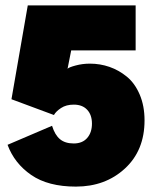

<svg xmlns="http://www.w3.org/2000/svg" viewBox="-20 -680 588 712"><path d="M173 -213.5Q183.5 -179.5 202.5 -163.8Q221.5 -148 253.5 -148Q285.5 -148 303.2 -168.2Q321 -188.5 321 -221.5Q321 -254 303.2 -273Q285.5 -292 253.5 -292Q225.5 -292 206.5 -279.5Q187.5 -267 180 -253.5L22.5 -312L83 -660H483V-493H244L230.5 -425Q235.5 -430.5 260.8 -437.2Q286 -444 313.5 -444Q351 -444 385.8 -432Q420.5 -420 450.2 -395.8Q480 -371.5 498 -329.5Q516 -287.5 516 -233.5Q516 -122 443.2 -55Q370.5 12 261.5 12Q158.5 12 96 -31Q33.5 -74 8 -143Z"/></svg>

Font: League Spartan Black
Style: Regular
Weight: 900
Foundry: The League of Moveable Type
Version: Version 2.002